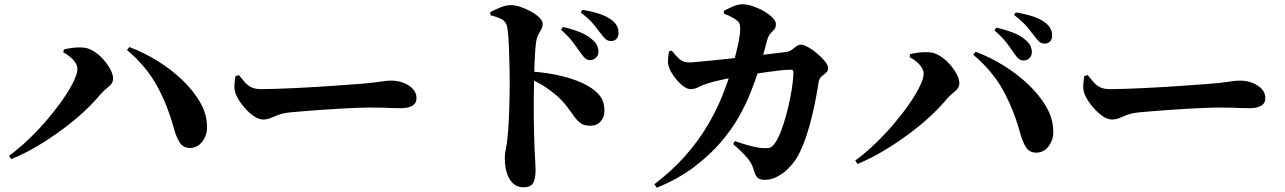

<svg xmlns="http://www.w3.org/2000/svg" viewBox="-20 -821 6010 898"><path d="M22 -92Q71 -128 118 -173.5Q165 -219 205 -266.5Q245 -314 276 -359Q307 -404 324.5 -440.5Q342 -477 342 -498Q342 -513 333.5 -526.5Q325 -540 311 -552.5Q297 -565 276 -576L279 -590Q295 -594 318 -597Q341 -600 361 -599Q389 -599 415.5 -583Q442 -567 463 -543.5Q484 -520 496.5 -496Q509 -472 509 -453Q509 -432 489 -416.5Q469 -401 451 -381Q420 -343 374.5 -300.5Q329 -258 273 -216.5Q217 -175 156 -138.5Q95 -102 33 -77ZM872 -129Q838 -128 821.5 -153Q805 -178 794 -218Q765 -326 715 -418Q665 -510 574 -587L585 -601Q652 -576 716 -536.5Q780 -497 832 -447.5Q884 -398 915.5 -343.5Q947 -289 948 -233Q950 -206 940 -182.5Q930 -159 912.5 -144.5Q895 -130 872 -129Z M1210 -262Q1188 -262 1162 -281.5Q1136 -301 1114 -329Q1092 -357 1082 -383Q1075 -402 1076.5 -424Q1078 -446 1081 -465L1097 -470Q1113 -450 1126.5 -435Q1140 -420 1157.5 -412Q1175 -404 1203 -404Q1231 -404 1271.5 -405.5Q1312 -407 1358.5 -409Q1405 -411 1452.5 -414Q1500 -417 1543 -420Q1586 -423 1619 -425.5Q1652 -428 1668 -429Q1718 -433 1754 -438.5Q1790 -444 1809 -444Q1842 -444 1869 -433Q1896 -422 1912 -404Q1928 -386 1928 -362Q1928 -338 1908.5 -326.5Q1889 -315 1856 -315Q1826 -315 1794 -316.5Q1762 -318 1707 -318Q1683 -318 1646.5 -316.5Q1610 -315 1566.5 -312.5Q1523 -310 1480.5 -307Q1438 -304 1401.5 -301Q1365 -298 1342 -296Q1304 -292 1282.5 -284Q1261 -276 1245.5 -269Q1230 -262 1210 -262Z M2739 -540Q2726 -540 2716 -549Q2706 -558 2694 -576Q2680 -596 2660 -623Q2640 -650 2604 -682L2613 -695Q2656 -685 2691.5 -671Q2727 -657 2751 -635Q2767 -621 2773 -607.5Q2779 -594 2779 -579Q2779 -563 2768 -551.5Q2757 -540 2739 -540ZM2429 55Q2400 55 2380.5 37.5Q2361 20 2351 -10.5Q2341 -41 2341 -83Q2341 -104 2346 -125.5Q2351 -147 2354 -181Q2357 -209 2359 -245Q2361 -281 2362 -317.5Q2363 -354 2363.5 -386Q2364 -418 2364 -439Q2364 -471 2363 -508.5Q2362 -546 2361 -582.5Q2360 -619 2357.5 -649.5Q2355 -680 2352 -696Q2346 -722 2324 -732.5Q2302 -743 2274 -750L2273 -764Q2295 -776 2321 -786.5Q2347 -797 2370 -797Q2390 -797 2415 -788.5Q2440 -780 2463.5 -767Q2487 -754 2502.5 -739Q2518 -724 2518 -710Q2518 -695 2511.5 -683.5Q2505 -672 2498.5 -660.5Q2492 -649 2488 -629Q2485 -608 2483 -581Q2481 -554 2480 -521.5Q2479 -489 2478 -453Q2477 -407 2476.5 -362.5Q2476 -318 2476.5 -276Q2477 -234 2478 -197Q2479 -160 2480 -128Q2482 -89 2483.5 -63Q2485 -37 2485 -27Q2485 17 2473 36Q2461 55 2429 55ZM2741 -233Q2714 -233 2698 -243.5Q2682 -254 2668 -273Q2654 -292 2635.5 -317.5Q2617 -343 2587 -371Q2562 -393 2531.5 -413.5Q2501 -434 2453 -455V-487Q2537 -483 2610.5 -464.5Q2684 -446 2730 -419Q2765 -399 2786 -372.5Q2807 -346 2807 -301Q2807 -274 2789.5 -253.5Q2772 -233 2741 -233ZM2838 -629Q2822 -629 2811.5 -639Q2801 -649 2787 -668Q2774 -685 2755.5 -708Q2737 -731 2696 -763L2704 -775Q2748 -768 2782.5 -756.5Q2817 -745 2839 -729Q2858 -715 2865.5 -699.5Q2873 -684 2873 -667Q2873 -650 2863.5 -639.5Q2854 -629 2838 -629Z M3557 20Q3531 20 3521 8Q3511 -4 3504 -30Q3499 -48 3489.5 -63Q3480 -78 3461.5 -98Q3443 -118 3409 -147L3417 -161Q3449 -150 3475.5 -142.5Q3502 -135 3521.5 -131.5Q3541 -128 3554 -128Q3573 -127 3582.5 -131Q3592 -135 3601 -147Q3618 -169 3631.5 -204Q3645 -239 3656 -279Q3667 -319 3675 -358.5Q3683 -398 3687 -431Q3691 -464 3691 -483Q3691 -495 3680 -495Q3659 -495 3630.5 -492Q3602 -489 3571 -484.5Q3540 -480 3509 -475.5Q3478 -471 3451 -466Q3435 -464 3414 -460Q3393 -456 3370 -451Q3347 -446 3326 -441Q3305 -436 3288 -430Q3266 -424 3247.5 -414Q3229 -404 3210 -404Q3193 -404 3172.5 -420.5Q3152 -437 3135 -460Q3118 -483 3111 -501Q3103 -520 3104 -538.5Q3105 -557 3109 -581L3122 -584Q3140 -561 3157.5 -545Q3175 -529 3202 -529Q3213 -529 3240.5 -531.5Q3268 -534 3308 -538Q3348 -542 3394.5 -547Q3441 -552 3488.5 -557.5Q3536 -563 3580 -568.5Q3624 -574 3658 -578Q3672 -580 3683 -588Q3694 -596 3704 -604Q3714 -612 3726 -612Q3739 -612 3759.5 -600.5Q3780 -589 3801.5 -571Q3823 -553 3838 -534.5Q3853 -516 3853 -502Q3853 -488 3843 -480.5Q3833 -473 3822 -463Q3811 -453 3808 -433Q3804 -405 3796.5 -365Q3789 -325 3778 -278.5Q3767 -232 3751.5 -185.5Q3736 -139 3716 -99Q3701 -70 3676 -42.5Q3651 -15 3620.5 2.5Q3590 20 3557 20ZM3040 41Q3124 -23 3184 -91Q3244 -159 3285.5 -228Q3327 -297 3354.5 -364Q3382 -431 3400 -492Q3408 -515 3415 -542.5Q3422 -570 3428.5 -597Q3435 -624 3438.5 -647Q3442 -670 3442 -684Q3442 -700 3439 -709Q3436 -718 3427 -725Q3414 -735 3398.5 -743Q3383 -751 3366 -757L3365 -770Q3384 -780 3407.5 -790.5Q3431 -801 3453 -801Q3475 -801 3502.5 -791.5Q3530 -782 3554 -768Q3578 -754 3593.5 -738Q3609 -722 3609 -709Q3609 -692 3601 -683Q3593 -674 3583.5 -664Q3574 -654 3568 -633Q3564 -617 3558 -595.5Q3552 -574 3544.5 -546.5Q3537 -519 3526 -485Q3513 -446 3492 -392Q3471 -338 3437 -277Q3403 -216 3350.5 -155Q3298 -94 3225 -39Q3152 16 3052 57Z M4767 -538Q4754 -538 4743.5 -547Q4733 -556 4722 -573Q4708 -594 4687.5 -621Q4667 -648 4631 -679L4640 -692Q4683 -682 4719 -668Q4755 -654 4779 -632Q4795 -618 4800.5 -604.5Q4806 -591 4806 -577Q4806 -561 4795 -549.5Q4784 -538 4767 -538ZM3980 -70Q4029 -106 4076 -151.5Q4123 -197 4163 -244.5Q4203 -292 4234 -337Q4265 -382 4282.5 -418.5Q4300 -455 4300 -476Q4300 -491 4291.5 -504.5Q4283 -518 4269 -530.5Q4255 -543 4234 -554L4237 -568Q4253 -572 4276 -575Q4299 -578 4319 -577Q4347 -577 4373.5 -561Q4400 -545 4421 -521.5Q4442 -498 4454.5 -474Q4467 -450 4467 -431Q4467 -410 4447 -394.5Q4427 -379 4409 -359Q4378 -321 4332.5 -278.5Q4287 -236 4231 -194.5Q4175 -153 4114 -116.5Q4053 -80 3991 -54ZM4830 -107Q4796 -106 4779.5 -131Q4763 -156 4752 -196Q4723 -304 4673 -396Q4623 -488 4532 -565L4543 -579Q4610 -554 4674 -514.5Q4738 -475 4790 -425.5Q4842 -376 4873.5 -321.5Q4905 -267 4906 -211Q4908 -184 4898 -160.5Q4888 -137 4870.5 -122.5Q4853 -108 4830 -107ZM4865 -617Q4850 -617 4839.5 -627Q4829 -637 4815 -656Q4802 -673 4783 -696Q4764 -719 4723 -751L4731 -763Q4775 -756 4810 -744.5Q4845 -733 4866 -717Q4885 -703 4893 -687.5Q4901 -672 4901 -655Q4901 -638 4891.5 -627.5Q4882 -617 4865 -617Z M5180 -262Q5158 -262 5132 -281.5Q5106 -301 5084 -329Q5062 -357 5052 -383Q5045 -402 5046.5 -424Q5048 -446 5051 -465L5067 -470Q5083 -450 5096.5 -435Q5110 -420 5127.5 -412Q5145 -404 5173 -404Q5201 -404 5241.5 -405.5Q5282 -407 5328.5 -409Q5375 -411 5422.5 -414Q5470 -417 5513 -420Q5556 -423 5589 -425.5Q5622 -428 5638 -429Q5688 -433 5724 -438.5Q5760 -444 5779 -444Q5812 -444 5839 -433Q5866 -422 5882 -404Q5898 -386 5898 -362Q5898 -338 5878.5 -326.5Q5859 -315 5826 -315Q5796 -315 5764 -316.5Q5732 -318 5677 -318Q5653 -318 5616.5 -316.5Q5580 -315 5536.5 -312.5Q5493 -310 5450.5 -307Q5408 -304 5371.5 -301Q5335 -298 5312 -296Q5274 -292 5252.5 -284Q5231 -276 5215.5 -269Q5200 -262 5180 -262Z"/></svg>

Font: Noto Serif SC ExtraLight ExtraBold
Style: Regular
Weight: 800
Version: Version 2.002-H1;hotconv 1.1.0;makeotfexe 2.6.0